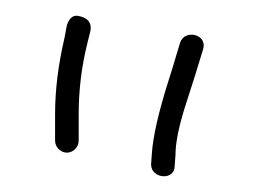

<svg xmlns="http://www.w3.org/2000/svg" viewBox="-20 -631 328 244"><path d="M202 -420 203 -434C203 -450 207.5 -471.9 216.5 -499.5C225.5 -527.2 231.3 -545.7 234 -555L238 -568C244.5 -587.4 214.8 -594.4 209 -577L205 -564C202.3 -554.7 198.7 -542.7 194 -528C181.5 -488.6 174.5 -457.9 173 -436L172 -422C172 -403.7 202 -401.1 202 -420ZM80 -452V-486C80 -516.7 83.7 -546.7 91 -576L95 -592C96.7 -602.3 91.5 -608.6 79.3 -610.8C72.8 -612 68 -608 65 -599L62 -583C54 -549 50 -516.7 50 -486V-452C50 -444.1 57.1 -437 65 -437C72.9 -437 80 -444.1 80 -452Z"/></svg>

Font: MewTooHand
Style: Regular
Weight: 400
Designer: Mew Too, Robert Jablonski
Version: Version 0.77